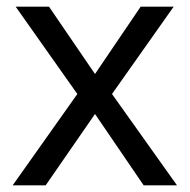

<svg xmlns="http://www.w3.org/2000/svg" viewBox="-20 -556 569 576"><path d="M212 -274 18 0H117L265 -214L411 0H511L316 -274L501 -536H402L265 -334L127 -536H27Z"/></svg>

Font: Noto Sans Hebrew Droid
Style: Bold
Weight: 700
Designer: Monotype Design Team
Foundry: Monotype Imaging Inc.
Version: Version 1.100